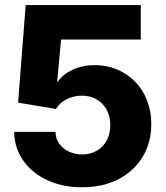

<svg xmlns="http://www.w3.org/2000/svg" viewBox="-20 -748 671 777"><path d="M312 9.8Q232.9 9.8 171.4 -18.8Q109.9 -47.4 74.2 -97.9Q38.6 -148.4 37.1 -214.4H204.6Q205.1 -187 219.7 -166.5Q234.4 -146 258.8 -134.5Q283.2 -123 312.5 -123Q346.2 -123 371.6 -137.9Q397 -152.8 411.6 -179.4Q426.3 -206.1 426.3 -241.2Q426.3 -276.9 411.4 -304Q396.5 -331.1 370.8 -345.9Q345.2 -360.8 311.5 -360.8Q277.8 -360.8 249.5 -346.4Q221.2 -332 206.5 -307.1L53.2 -332.5L84 -727.5H549.8V-587.9H227.1L211.4 -418H214.8Q234.4 -447.3 273.9 -465.8Q313.5 -484.4 363.3 -484.4Q412.1 -484.4 453.9 -466.8Q495.6 -449.2 526.9 -417.2Q558.1 -385.3 575.2 -341.6Q592.3 -297.9 592.3 -246.1Q592.3 -171.4 557.4 -113.5Q522.5 -55.7 459.5 -22.9Q396.5 9.8 312 9.8Z"/></svg>

Font: Inter 16pt ExtraBold
Style: Regular
Weight: 800
Version: Version 4.001;git-66647c0bb